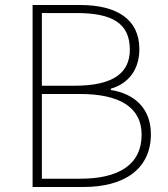

<svg xmlns="http://www.w3.org/2000/svg" viewBox="-20 -746 672 766"><path d="M110 0H313C478 0 582 -73 582 -211C582 -312 518 -372 422 -387V-392C497 -414 536 -473 536 -550C536 -670 445 -726 300 -726H110ZM147 -404V-694H285C425 -694 498 -655 498 -548C498 -458 436 -404 278 -404ZM147 -33V-371H300C455 -371 545 -319 545 -209C545 -87 451 -33 300 -33Z"/></svg>

Font: Harano Aji Gothic ExtraLight
Style: Regular
Weight: 250
Foundry: Masamichi Hosoda
Version: HaranoAjiGothic-ExtraLight version 20230610;ttx 4.39.4